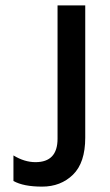

<svg xmlns="http://www.w3.org/2000/svg" viewBox="-20 -694 408 714"><path d="M297 -182Q297 -89 251.5 -44.5Q206 0 136.5 0Q67 0 30 -21V-116Q71 -91 112 -91Q194 -91 194 -178V-674H297Z"/></svg>

Font: Hind Colombo Medium
Style: Regular
Weight: 500
Designer: Jyotish Sonowal, Aditi Pimprikar
Foundry: Indian Type Foundry
Version: Version 1.000;PS 1.0;hotconv 1.0.86;makeotf.lib2.5.63406; tt